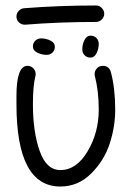

<svg xmlns="http://www.w3.org/2000/svg" viewBox="-20 -680 480 700"><path d="M325 -410Q325 -422 333.5 -431Q342 -440 355 -440Q377 -440 384 -418Q400 -359 400 -280Q400 -218 380 -156.5Q360 -95 312.5 -47.5Q265 0 200 0Q40 0 40 -300V-330Q40 -440 80 -440Q93 -440 101.5 -431Q110 -422 110 -410Q110 -405 109 -402Q100 -366 100 -300Q100 -200 124.5 -130Q149 -60 200 -60Q259 -60 299.5 -128.5Q340 -197 340 -280Q340 -348 326 -402Q325 -405 325 -410ZM310 -550Q323 -550 331.5 -541.5Q340 -533 340 -520Q340 -502 332 -486Q324 -470 310 -470Q297 -470 288.5 -478.5Q280 -487 280 -500Q280 -518 288 -534Q296 -550 310 -550ZM100 -510Q100 -523 108.5 -531.5Q117 -540 130 -540Q148 -540 164 -532Q180 -524 180 -510Q180 -497 171.5 -488.5Q163 -480 150 -480Q132 -480 116 -488Q100 -496 100 -510ZM40 -620Q40 -631 48 -640Q56 -649 68 -650Q194 -660 330 -660Q342 -660 351 -651Q360 -642 360 -630Q360 -618 351 -609Q342 -600 330 -600Q196 -600 72 -590H70Q58 -590 49 -598.5Q40 -607 40 -620Z"/></svg>

Font: Pecita
Style: Book
Weight: 400
Width: 7
Version: Version 4.3